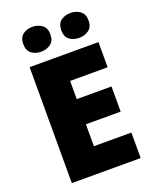

<svg xmlns="http://www.w3.org/2000/svg" viewBox="-168 -1020 885 1111"><g transform="rotate(-20 274.5 -464.0)"><path d="M501 0H77V-714H501V-559H270V-447H484V-292H270V-157H501ZM88 -851Q88 -891 112 -909.5Q136 -928 171 -928Q205 -928 230 -909.5Q255 -891 255 -851Q255 -812 230 -793.5Q205 -775 171 -775Q136 -775 112 -793.5Q88 -812 88 -851ZM322 -851Q322 -891 346 -909.5Q370 -928 406 -928Q440 -928 465 -909.5Q490 -891 490 -851Q490 -812 465 -793.5Q440 -775 406 -775Q370 -775 346 -793.5Q322 -812 322 -851Z"/></g></svg>

Font: Noto Sans Hebrew Black
Style: Regular
Weight: 900
Designer: Monotype Design Team
Foundry: Monotype Imaging Inc.
Version: Version 2.003